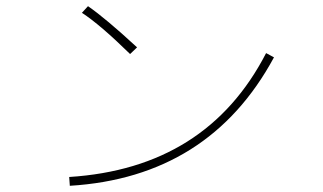

<svg xmlns="http://www.w3.org/2000/svg" viewBox="-20 -639 1040 619"><path d="M244.1 -597.7 263.7 -619.1Q320.3 -580.1 421.9 -486.3L399.4 -464.8Q302.7 -559.6 244.1 -597.7ZM203.1 -68.4Q646.5 -96.7 837.9 -467.8L863.3 -454.1Q654.3 -67.4 205.1 -40Z"/></svg>

Font: Gothic A1 Thin
Style: Regular
Weight: 250
Designer: HanYang I&C Co.,Ltd.
Foundry: HanYang I&C Co.,Ltd.
Version: Version 2.50